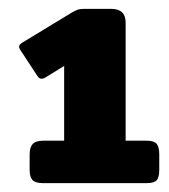

<svg xmlns="http://www.w3.org/2000/svg" viewBox="-20 -700 383 434"><path d="M47 -316V-351Q47 -367 54 -374.5Q61 -382 78 -382H125V-551L83 -525Q78 -522 74 -522Q68 -522 64 -529L26 -587Q23 -592 23 -594Q23 -599 31 -604L143 -672Q150 -676 155.5 -678Q161 -680 171 -680H231Q264 -680 264 -649V-382H311Q328 -382 334 -375Q340 -368 340 -351V-316Q340 -299 334 -292.5Q328 -286 311 -286H78Q60 -286 53.5 -293Q47 -300 47 -316Z"/></svg>

Font: Mitr SemiBold
Style: Regular
Weight: 600
Designer: Thanarat Vachiruckul
Foundry: Cadson Demak
Version: Version 1.003